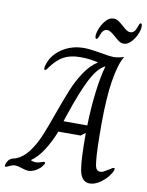

<svg xmlns="http://www.w3.org/2000/svg" viewBox="-139 -957 794 1035"><g transform="rotate(10 258.5 -439.0)"><path d="M366 -58Q357 -113 357 -255L332 -236H210Q187 -177 156.5 -130Q126 -83 92 -60V-58Q105 -52 117 -52Q132 -52 145.5 -57Q159 -62 162 -62Q169 -62 169 -57Q169 -50 155 -33Q139 -17 121 -8.5Q103 0 87 0Q74 0 50 -8Q26 -16 14 -16Q-1 -16 -16.5 -8Q-32 0 -37 0Q-42 0 -42 -5Q-42 -15 -34 -28.5Q-26 -42 -15 -47Q-9 -50 -3.5 -51Q2 -52 10 -55Q49 -70 78.5 -109.5Q108 -149 129 -198.5Q150 -248 177 -325Q208 -412 230.5 -466.5Q253 -521 284 -567.5Q315 -614 355 -640V-641Q341 -643 334 -645Q330 -646 309.5 -649Q289 -652 257 -652Q203 -652 166.5 -632Q130 -612 98 -567Q88 -551 82 -551Q76 -551 76 -559L77 -569Q92 -630 145.5 -667Q199 -704 270 -704Q299 -704 357 -694Q411 -684 434 -684Q460 -684 489 -694V-693Q462 -648 447 -552.5Q432 -457 432 -316Q432 -171 438 -120Q440 -91 446.5 -76.5Q453 -62 469 -62Q479 -62 488.5 -67Q498 -72 514 -82Q533 -95 538 -95Q544 -95 544 -91Q544 -83 538 -72Q519 -38 486.5 -14Q454 10 424 10Q377 10 366 -58ZM358 -296Q360 -388 371 -478.5Q382 -569 399 -626H398Q359 -608 322.5 -539Q286 -470 239 -330L228 -296ZM318 -779Q318 -797 329 -823Q340 -849 358 -868.5Q376 -888 398 -888Q412 -888 424 -880.5Q436 -873 453 -858Q468 -844 478 -837.5Q488 -831 499 -831Q522 -831 533 -865Q537 -877 539.5 -882.5Q542 -888 547 -888Q554 -888 554 -870Q554 -852 542.5 -826.5Q531 -801 512.5 -782.5Q494 -764 474 -764Q461 -764 448.5 -772Q436 -780 420 -795Q405 -808 395 -814.5Q385 -821 375 -821Q351 -821 340 -786Q337 -778 333.5 -771Q330 -764 326 -764Q318 -764 318 -779Z"/></g></svg>

Font: Charm
Style: Regular
Weight: 400
Designer: Katatrad Aksorn Co.,Ltd.
Foundry: Cadson Demak Co.,Ltd.
Version: Version 1.001